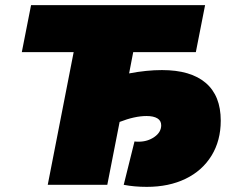

<svg xmlns="http://www.w3.org/2000/svg" viewBox="-20 -720 909 748"><path d="M611 -447Q723 -447 781.5 -397Q840 -347 840 -250Q840 -172 804 -113.5Q768 -55 703 -23.5Q638 8 552 8Q503 8 462 0L504 -169Q509 -168 520 -168Q555 -168 581.5 -186.5Q608 -205 608 -232Q608 -250 593 -259Q578 -268 551 -268Q505 -268 446 -245L398 0H166L267 -517H65L101 -700H779L743 -517H499L483 -434Q551 -447 611 -447Z"/></svg>

Font: Montserrat Alternates Black
Style: Italic
Weight: 900
Italic angle: -11.3°
Designer: Julieta Ulanovsky
Foundry: Julieta Ulanovsky
Version: Version 7.200